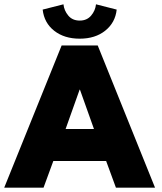

<svg xmlns="http://www.w3.org/2000/svg" viewBox="-30 -871 750 891"><path d="M511.5 -826.5Q505 -766 458.5 -728.8Q412 -691.5 340 -691.5Q268.5 -691.5 221.8 -728Q175 -764.5 168 -826.5L264.5 -851Q267.5 -822 286.8 -798.8Q306 -775.5 340 -775.5Q373.5 -775.5 393 -798.8Q412.5 -822 415.5 -851ZM256 -660H423.5L689.5 0H508L462.5 -124H217.5L172 0H-10.5ZM274.5 -272.5H406L341 -455H339.5Z"/></svg>

Font: League Spartan ExtraBold
Style: Regular
Weight: 800
Foundry: The League of Moveable Type
Version: Version 2.002